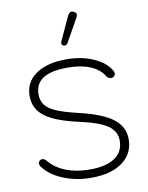

<svg xmlns="http://www.w3.org/2000/svg" viewBox="-104 -1058 882 1142"><g transform="rotate(-10 336.5 -487.0)"><path d="M66 -111Q61 -119 61 -126Q61 -140 73 -147Q77 -150 84 -150Q98 -150 110 -135Q148 -89 211 -64.5Q274 -40 355 -40Q453 -40 505.5 -76Q558 -112 558 -179Q558 -235 509 -269.5Q460 -304 342 -330Q200 -361 138 -408Q76 -455 76 -532Q76 -615 143.5 -662.5Q211 -710 329 -710Q421 -710 493.5 -677.5Q566 -645 595 -591Q598 -585 598 -578Q598 -564 585 -557Q579 -554 573 -554Q565 -554 557.5 -558Q550 -562 546 -569Q520 -613 464 -636.5Q408 -660 329 -660Q228 -660 179 -628.5Q130 -597 130 -532Q130 -494 150 -468Q170 -442 215.5 -422.5Q261 -403 342 -384Q484 -351 548 -302.5Q612 -254 612 -179Q612 -91 543 -40.5Q474 10 355 10Q261 10 182.5 -23Q104 -56 66 -111ZM316 -809Q316 -815 319 -821L383 -960Q394 -984 408 -984Q415 -984 422 -980Q437 -973 437 -961Q437 -954 431 -943L354 -806Q346 -792 334 -792L326 -794Q316 -798 316 -809Z"/></g></svg>

Font: Kodchasan ExtraLight
Style: Regular
Weight: 275
Version: Version 1.000; ttfautohint (v1.6)